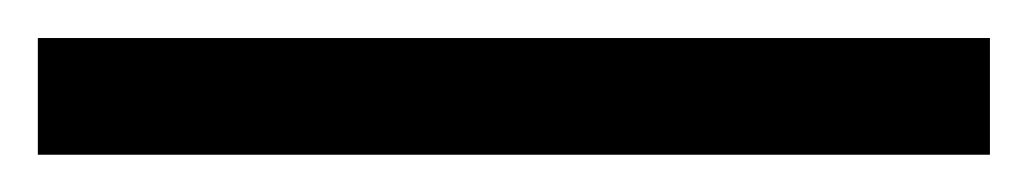

<svg xmlns="http://www.w3.org/2000/svg" viewBox="-23 -842 546 102"><path d="M502.9 -759.8H-2.9V-821.8H502.9Z"/></svg>

Font: Shl
Style: Regular
Weight: 400
Foundry: Saber Rastikerdar (saber.rastikerdar@gmail.com)
Version: Version 3.4.0